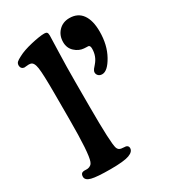

<svg xmlns="http://www.w3.org/2000/svg" viewBox="-177 -812 824 917"><g transform="rotate(-30 235.0 -354.0)"><path d="M325.2 -430.7Q325.2 -435.1 327.4 -439.9Q329.6 -444.8 331.8 -447.5Q334 -450.2 339.1 -456.1Q344.2 -461.9 345.7 -463.9Q372.1 -494.1 372.1 -535.6Q372.1 -553.7 361.8 -554.7Q359.9 -554.7 353.3 -554.9Q346.7 -555.2 338.9 -555.7Q312 -557.6 289.8 -578.1Q267.6 -598.6 267.6 -631.3Q267.6 -668 290.8 -692.1Q314 -716.3 350.6 -716.3Q396.5 -716.3 420.4 -683.1Q444.3 -649.9 444.3 -588.4Q444.3 -514.6 413.8 -460Q383.3 -405.3 353.5 -405.3Q340.3 -405.3 332.8 -412.8Q325.2 -420.4 325.2 -430.7ZM109.4 -295.4V-437.5Q109.4 -546.4 104.2 -581.5Q99.1 -616.7 81.5 -620.1Q73.2 -622.1 61.5 -620.4Q49.8 -618.7 46.4 -619.1Q38.1 -620.1 33 -626Q27.8 -631.8 27.8 -640.6Q27.8 -652.3 34.7 -658.9Q41.5 -665.5 60.1 -674.8Q87.9 -689.9 136.2 -701.2Q184.6 -712.4 210 -712.4Q220.2 -712.4 224.4 -707.8Q228.5 -703.1 228.5 -690.9Q228.5 -680.2 225.8 -600.8Q223.1 -521.5 223.1 -438.5V-301.8Q223.1 -98.1 233.4 -69.8Q238.3 -55.2 253.4 -52.7Q259.3 -51.8 267.1 -51.3Q274.9 -50.8 278.8 -50.3Q292 -46.4 292 -33.7Q292 -13.7 263.7 -3.2Q235.4 7.3 161.6 7.3Q86.4 7.3 57.1 -0.2Q27.8 -7.8 27.8 -27.3Q27.8 -46.4 42.5 -48.8Q46.9 -49.8 55.9 -49.3Q64.9 -48.8 68.8 -49.8Q76.7 -50.8 84 -56.2Q91.3 -61.5 94.7 -71.3Q109.4 -109.9 109.4 -295.4Z"/></g></svg>

Font: Cooper* SemiBold
Style: Regular
Weight: 600
Designer: Owen Earl
Foundry: indestructible type*
Version: Version 0.001